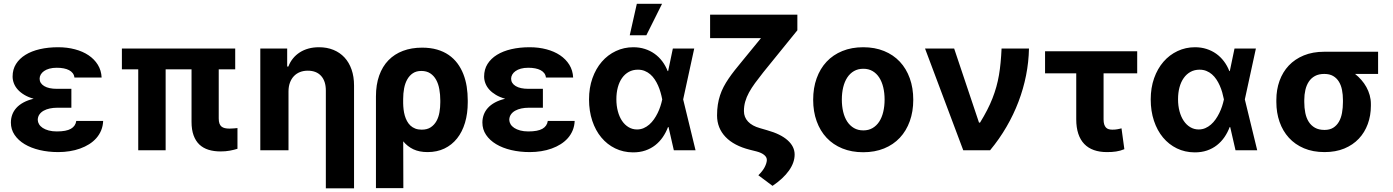

<svg xmlns="http://www.w3.org/2000/svg" viewBox="-20 -806 7475 1030"><path d="M38.4 -148.4Q38.4 -170.5 45.6 -190.5Q52.9 -210.6 67.8 -227.1Q82.7 -243.6 105.8 -256.2Q128.9 -268.8 160.5 -276.3Q131.7 -284.4 110.6 -297.1Q89.5 -309.7 75.5 -325.3Q61.4 -340.9 54.5 -359Q47.6 -377.1 47.6 -395.6Q47.6 -433.6 65.9 -462.7Q84.2 -491.8 116.7 -511.9Q149.1 -532 193.9 -542.3Q238.6 -552.6 291.9 -552.6Q340.2 -552.6 381.9 -541.5Q423.7 -530.5 454.9 -509.6Q486.2 -488.6 504.8 -458.5Q523.4 -428.3 525.2 -389.9H379.3Q377.8 -403.4 370.2 -413.4Q362.6 -423.3 350.3 -429.7Q338.1 -436.1 321.4 -439.3Q304.7 -442.5 284.4 -442.5Q261.7 -442.5 244.7 -437.7Q227.6 -432.9 216.1 -424.7Q204.5 -416.5 198.5 -405.9Q192.5 -395.2 192.5 -383.5Q192.8 -359 217 -344.3Q241.1 -329.5 285.5 -329.5H362.9V-228H285.5Q265.6 -228 247.2 -224.1Q228.7 -220.2 214.3 -212.2Q199.9 -204.2 191.4 -191.9Q182.9 -179.7 182.5 -163Q182.9 -150.6 189.6 -139.4Q196.4 -128.2 209.3 -119.7Q222.3 -111.2 241.3 -106Q260.3 -100.9 284.8 -100.9Q335.6 -100.9 360.4 -115.2Q385.3 -129.6 389.2 -157.3H533.4Q532.3 -130 522.7 -106.7Q513.1 -83.5 496.8 -65Q480.5 -46.5 458.3 -32.5Q436.1 -18.5 409.8 -9.1Q383.5 0.4 353.7 5.1Q323.9 9.9 292.6 9.9Q239 9.9 192.6 -1.1Q146.3 -12.1 112 -32.7Q77.8 -53.3 58.1 -82.6Q38.4 -111.9 38.4 -148.4Z M633.9 -433.9V-545.5H1241.8V-433.9H1153.4V-170.8Q1153.4 -154.5 1157.1 -143.8Q1160.9 -133.2 1168.1 -127.1Q1175.4 -121.1 1186.3 -118.6Q1197.1 -116.1 1211.3 -116.1Q1223.7 -116.1 1234.7 -117.2Q1245.7 -118.3 1253.9 -119V-7.8Q1234.7 -1.8 1212.4 2.3Q1190 6.4 1163.4 6.4Q1127.5 6.4 1098.7 -2.5Q1070 -11.4 1049.7 -30.5Q1029.5 -49.7 1018.5 -79.9Q1007.5 -110.1 1007.5 -152.7V-433.9H868.6V0H721.6V-433.9Z M1376.4 -545.5H1520.6V-449.2H1527Q1536.2 -473.4 1551.7 -492.4Q1567.1 -511.4 1588.1 -524.9Q1609 -538.4 1634.9 -545.5Q1660.9 -552.6 1691.1 -552.6Q1734 -552.6 1768.8 -538.4Q1803.6 -524.1 1828.1 -497.7Q1852.6 -471.2 1865.9 -433.2Q1879.3 -395.2 1879.3 -347.3V204.5H1728V-320.3Q1728 -370.7 1702.6 -398.8Q1677.2 -426.8 1631 -426.8Q1608.3 -426.8 1589.3 -419.4Q1570.3 -411.9 1556.6 -397.5Q1543 -383.2 1535.3 -362.4Q1527.7 -341.6 1527.7 -315.3V0H1376.4Z M1996.8 -288.4Q1996.8 -351.9 2014.2 -400.7Q2031.6 -449.6 2063.9 -482.8Q2096.2 -516 2141.9 -533.2Q2187.5 -550.4 2244.3 -550.4Q2289.1 -550.4 2324.6 -540.1Q2360.1 -529.8 2387.3 -511Q2414.4 -492.2 2433.8 -466.3Q2453.1 -440.3 2465.6 -408.7Q2478 -377.1 2483.7 -341.3Q2489.3 -305.4 2489.3 -267V-257.1Q2489.3 -197.1 2474.6 -147.7Q2459.9 -98.4 2432 -63.4Q2404.1 -28.4 2364.2 -9.2Q2324.2 9.9 2273.8 9.9Q2229.4 9.9 2197.6 -5.1Q2165.8 -20.2 2143.1 -47.9L2143.8 203.1H1996.8ZM2142.8 -251.8Q2143.1 -235.4 2145.1 -218.6Q2147 -201.7 2151.5 -186.1Q2155.9 -170.5 2163.4 -156.6Q2170.8 -142.8 2181.6 -132.5Q2192.5 -122.2 2207.6 -116.3Q2222.7 -110.4 2242.2 -110.4Q2271.7 -110.4 2290.8 -123.2Q2310 -136 2321.6 -156.8Q2333.1 -177.6 2337.5 -203.8Q2342 -230.1 2342 -257.1V-267Q2342 -298.7 2336.8 -327.4Q2331.7 -356.2 2319.6 -378Q2307.5 -399.9 2288 -412.6Q2268.5 -425.4 2240.1 -425.4Q2213.4 -425.4 2195 -413.2Q2176.5 -400.9 2164.8 -380.1Q2153.1 -359.4 2147.9 -332Q2142.8 -304.7 2142.8 -274.5Z M2567.8 -148.4Q2567.8 -170.5 2575.1 -190.5Q2582.4 -210.6 2597.3 -227.1Q2612.2 -243.6 2635.3 -256.2Q2658.4 -268.8 2690 -276.3Q2661.2 -284.4 2640.1 -297.1Q2619 -309.7 2604.9 -325.3Q2590.9 -340.9 2584 -359Q2577.1 -377.1 2577.1 -395.6Q2577.1 -433.6 2595.3 -462.7Q2613.6 -491.8 2646.1 -511.9Q2678.6 -532 2723.4 -542.3Q2768.1 -552.6 2821.4 -552.6Q2869.7 -552.6 2911.4 -541.5Q2953.1 -530.5 2984.4 -509.6Q3015.6 -488.6 3034.3 -458.5Q3052.9 -428.3 3054.7 -389.9H2908.7Q2907.3 -403.4 2899.7 -413.4Q2892 -423.3 2879.8 -429.7Q2867.5 -436.1 2850.9 -439.3Q2834.2 -442.5 2813.9 -442.5Q2791.2 -442.5 2774.1 -437.7Q2757.1 -432.9 2745.6 -424.7Q2734 -416.5 2728 -405.9Q2721.9 -395.2 2721.9 -383.5Q2722.3 -359 2746.4 -344.3Q2770.6 -329.5 2815 -329.5H2892.4V-228H2815Q2795.1 -228 2776.6 -224.1Q2758.2 -220.2 2743.8 -212.2Q2729.4 -204.2 2720.9 -191.9Q2712.4 -179.7 2712 -163Q2712.4 -150.6 2719.1 -139.4Q2725.9 -128.2 2738.8 -119.7Q2751.8 -111.2 2770.8 -106Q2789.8 -100.9 2814.3 -100.9Q2865.1 -100.9 2889.9 -115.2Q2914.8 -129.6 2918.7 -157.3H3062.9Q3061.8 -130 3052.2 -106.7Q3042.6 -83.5 3026.3 -65Q3009.9 -46.5 2987.7 -32.5Q2965.6 -18.5 2939.3 -9.1Q2913 0.4 2883.2 5.1Q2853.3 9.9 2822.1 9.9Q2768.5 9.9 2722.1 -1.1Q2675.8 -12.1 2641.5 -32.7Q2607.2 -53.3 2587.5 -82.6Q2567.8 -111.9 2567.8 -148.4Z M3139.9 -272.7Q3139.9 -334.9 3158.2 -386.4Q3176.5 -437.9 3208.5 -474.8Q3240.4 -511.7 3283.9 -532.1Q3327.4 -552.6 3377.5 -552.6Q3410.5 -552.6 3439.1 -543.5Q3467.7 -534.4 3491.1 -517.8Q3514.6 -501.1 3532.5 -477.5Q3550.4 -453.8 3561.8 -424.7H3564.3L3589.5 -545.5H3704.2L3644.9 -272.7L3711.3 0H3594.8L3566.4 -124.3H3563.6Q3552.6 -95.2 3535.5 -70.3Q3518.5 -45.5 3495.2 -27.2Q3471.9 -8.9 3441.9 1.4Q3411.9 11.7 3375 11.4Q3323.5 11 3280.4 -9.9Q3237.2 -30.9 3206 -68.4Q3174.7 -105.8 3157.3 -158Q3139.9 -210.2 3139.9 -272.7ZM3397.4 -111.5Q3416.5 -111.5 3432.9 -118.6Q3449.2 -125.7 3463.1 -137.8Q3476.9 -149.9 3488.1 -165.8Q3499.3 -181.8 3508 -199.6Q3516.7 -217.3 3522.7 -235.8Q3528.8 -254.3 3532.3 -271.3L3532.7 -272.7L3532.3 -274.1Q3528.8 -292.3 3523.4 -310.9Q3518.1 -329.5 3510.3 -347.1Q3502.5 -364.7 3492.2 -380.1Q3481.9 -395.6 3468.6 -407.1Q3455.3 -418.7 3438.7 -425.4Q3422.2 -432.2 3402 -432.2Q3375 -432.2 3353.5 -420.5Q3332 -408.7 3317.1 -387.6Q3302.2 -366.5 3294.4 -337.5Q3286.6 -308.6 3286.6 -273.8Q3286.6 -238.6 3294.6 -208.8Q3302.6 -179 3317.1 -157.5Q3331.7 -136 3352.1 -123.8Q3372.5 -111.5 3397.4 -111.5ZM3358.3 -616.8 3396.3 -785.5H3531.6L3447.4 -616.8Z M3789.4 -727.3H4257.5V-643.5L4074.9 -418.3Q4050.1 -387.1 4030.7 -360.6Q4011.4 -334.2 3998 -309.7Q3984.7 -285.2 3977.8 -261Q3970.9 -236.9 3970.9 -210.2Q3970.9 -177.2 3992.9 -153.8Q4014.9 -130.3 4056.8 -118.6L4095.9 -107.2Q4168 -87 4205.4 -53.4Q4242.9 -19.9 4242.9 23.1Q4242.9 66.1 4212.4 109.2Q4181.8 152.3 4124.3 191.1L4048.3 134.2Q4071.7 111.2 4082.4 90.2Q4093 69.2 4093.8 53.3Q4094.5 38 4080.1 25.7Q4065.7 13.5 4038.7 6.4L4002.1 -2.8Q3959.9 -13.5 3927.2 -30.7Q3894.5 -47.9 3872.2 -71.4Q3849.8 -94.8 3838.2 -123.8Q3826.7 -152.7 3826.7 -186.8Q3826.7 -218 3830.8 -244.3Q3834.9 -270.6 3842.7 -294.4Q3850.5 -318.2 3862 -340.2Q3873.6 -362.2 3888.7 -384.4Q3903.8 -406.6 3922.2 -429.9Q3940.7 -453.1 3962.4 -479.4L4062.5 -601.6H3789.4Z M4342.3 -270.6Q4342.3 -334.2 4361 -386Q4379.6 -437.9 4414.4 -475Q4449.2 -512.1 4498.9 -532.3Q4548.7 -552.6 4610.8 -552.6Q4672.9 -552.6 4722.7 -532.3Q4772.4 -512.1 4807.2 -475Q4842 -437.9 4860.6 -386Q4879.3 -334.2 4879.3 -270.6Q4879.3 -207.7 4860.6 -155.9Q4842 -104 4807.2 -66.9Q4772.4 -29.8 4722.7 -9.6Q4672.9 10.7 4610.8 10.7Q4548.7 10.7 4498.9 -9.6Q4449.2 -29.8 4414.4 -66.9Q4379.6 -104 4361 -155.9Q4342.3 -207.7 4342.3 -270.6ZM4496.1 -271.7Q4496.1 -236.2 4503.4 -205.8Q4510.7 -175.4 4525.2 -153.4Q4539.8 -131.4 4561.3 -119Q4582.7 -106.5 4611.5 -106.5Q4639.6 -106.5 4660.9 -119Q4682.2 -131.4 4696.6 -153.4Q4710.9 -175.4 4718.2 -205.8Q4725.5 -236.2 4725.5 -271.7Q4725.5 -307.5 4718.2 -337.7Q4710.9 -367.9 4696.6 -390.1Q4682.2 -412.3 4660.9 -424.7Q4639.6 -437.1 4611.5 -437.1Q4582.7 -437.1 4561.3 -424.7Q4539.8 -412.3 4525.2 -390.1Q4510.7 -367.9 4503.4 -337.7Q4496.1 -307.5 4496.1 -271.7Z M4942.5 -545.5H5098.7L5231.9 -148.4H5237.6Q5259.2 -183.6 5275.7 -215.7Q5292.3 -247.9 5304.3 -278.8Q5316.4 -309.7 5324.9 -340.2Q5333.5 -370.7 5339 -403.1Q5344.5 -435.4 5347.8 -470.5Q5351.2 -505.7 5353 -545.5H5500Q5498.6 -473.4 5484.4 -401.6Q5470.2 -329.9 5443.9 -260.7Q5417.6 -191.4 5379.4 -125.7Q5341.3 -60 5291.5 0H5147.4Z M5586.3 -530.9H6080.6V-412.6H5900.2V-165.5Q5900.2 -149.5 5903.6 -138.8Q5907 -128.2 5913 -121.8Q5919 -115.4 5927.9 -112.9Q5936.8 -110.4 5947.4 -110.4Q5955.6 -110.4 5962.2 -111Q5968.8 -111.5 5974.4 -112.6Q5980.1 -113.6 5985.4 -114.9Q5990.8 -116.1 5996.4 -117.5L6011.7 -5.7Q6000.4 -1.1 5989.5 2Q5978.7 5 5967.5 6.7Q5956.3 8.5 5944.1 9.2Q5931.8 9.9 5917.6 9.9Q5878.9 9.9 5848.4 -0.9Q5817.8 -11.7 5796.7 -33.6Q5775.6 -55.4 5764.6 -88.6Q5753.6 -121.8 5753.6 -166.2V-412.6H5586.3Z M6153.1 -272.7Q6153.1 -334.9 6171.3 -386.4Q6189.6 -437.9 6221.6 -474.8Q6253.6 -511.7 6297.1 -532.1Q6340.6 -552.6 6390.6 -552.6Q6423.7 -552.6 6452.2 -543.5Q6480.8 -534.4 6504.3 -517.8Q6527.7 -501.1 6545.6 -477.5Q6563.6 -453.8 6574.9 -424.7H6577.4L6602.6 -545.5H6717.3L6658 -272.7L6724.4 0H6608L6579.5 -124.3H6576.7Q6565.7 -95.2 6548.7 -70.3Q6531.6 -45.5 6508.3 -27.2Q6485.1 -8.9 6455.1 1.4Q6425.1 11.7 6388.1 11.4Q6336.6 11 6293.5 -9.9Q6250.4 -30.9 6219.1 -68.4Q6187.9 -105.8 6170.5 -158Q6153.1 -210.2 6153.1 -272.7ZM6299.7 -273.8Q6299.7 -238.6 6307.7 -208.8Q6315.7 -179 6330.3 -157.5Q6344.8 -136 6365.2 -123.8Q6385.7 -111.5 6410.5 -111.5Q6429.7 -111.5 6446 -118.6Q6462.4 -125.7 6476.2 -137.8Q6490.1 -149.9 6501.2 -165.8Q6512.4 -181.8 6521.1 -199.6Q6529.8 -217.3 6535.9 -235.8Q6541.9 -254.3 6545.5 -271.3L6545.8 -272.7L6545.5 -274.1Q6541.9 -292.3 6536.6 -310.9Q6531.2 -329.5 6523.4 -347.1Q6515.6 -364.7 6505.3 -380.1Q6495 -395.6 6481.7 -407.1Q6468.4 -418.7 6451.9 -425.4Q6435.4 -432.2 6415.1 -432.2Q6388.1 -432.2 6366.7 -420.5Q6345.2 -408.7 6330.3 -387.6Q6315.3 -366.5 6307.5 -337.5Q6299.7 -308.6 6299.7 -273.8Z M6827.1 -269.9Q6827.1 -324.9 6844.1 -372.3Q6861.2 -419.7 6893.8 -454.4Q6926.5 -489 6974.3 -508.7Q7022 -528.4 7084.2 -528.4H7372.9V-409.4H7249.3Q7267.4 -395.2 7283 -377.3Q7298.7 -359.4 7310 -339Q7321.4 -318.5 7327.8 -295.6Q7334.2 -272.7 7334.2 -248.6V-238.6Q7334.2 -186.1 7317.6 -140.8Q7301.1 -95.5 7269.5 -62Q7237.9 -28.4 7191.6 -9.2Q7145.2 9.9 7085.6 9.9Q7023.4 9.9 6975.3 -10.5Q6927.2 -30.9 6894.4 -66.9Q6861.5 -103 6844.3 -152.2Q6827.1 -201.3 6827.1 -258.5ZM6976.9 -258.5Q6976.9 -227.6 6982.4 -200.3Q6987.9 -172.9 7000.7 -152.7Q7013.5 -132.5 7034.3 -120.7Q7055 -109 7085.6 -109Q7113.3 -109 7132.1 -120.7Q7150.9 -132.5 7162.6 -152.7Q7174.4 -172.9 7179.3 -200.3Q7184.3 -227.6 7184.3 -258.5V-269.9Q7184.3 -298.3 7179.3 -323.5Q7174.4 -348.7 7162.6 -367.9Q7150.9 -387.1 7131.7 -398.3Q7112.6 -409.4 7084.2 -409.4Q7054.7 -409.4 7034.3 -398.3Q7013.8 -387.1 7001.2 -367.9Q6988.6 -348.7 6982.8 -323.5Q6976.9 -298.3 6976.9 -269.9Z"/></svg>

Font: Cannonade
Style: Bold
Weight: 700
Designer: Rasmus Andersson
Foundry: rsms
Version: Version 3.012;git-f93a4a705